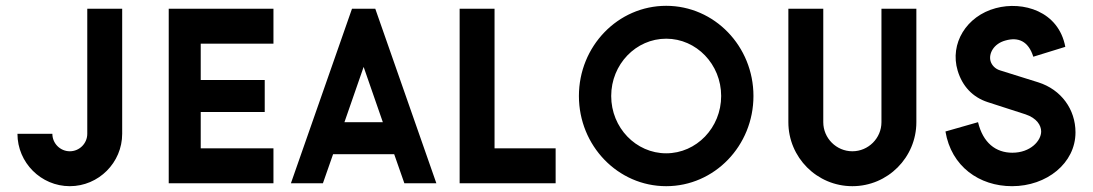

<svg xmlns="http://www.w3.org/2000/svg" viewBox="-20 -630 3756 660"><path d="M280 -170C280 -137 253 -110 220 -110C187 -110 160 -137 160 -170H40C40 -71 121 10 220 10C319 10 400 -71 400 -170V-600H280Z M560 0H920V-120H670V-245H890V-355H670V-480H920V-600H560Z M1230 -400 1296 -210H1164ZM1370 0H1480L1270 -600H1190L980 0H1090L1125 -100H1335Z M1560 0H1890V-120H1680V-600H1560Z M2081 -300C2081 -409 2166 -497 2270 -497C2374 -497 2459 -409 2459 -300C2459 -191 2374 -103 2270 -103C2166 -103 2081 -191 2081 -300ZM1970 -300C1970 -129 2104 10 2270 10C2436 10 2570 -129 2570 -300C2570 -471 2436 -610 2270 -610C2104 -610 1970 -471 1970 -300Z M3010 -210C3010 -155 2965 -110 2910 -110C2855 -110 2810 -155 2810 -210V-600H2690V-210C2690 -89 2788 10 2910 10C3032 10 3130 -89 3130 -210V-600H3010Z M3459 10C3578 10 3677 -69 3677 -175C3677 -254 3628 -322 3549 -347L3418 -388C3401 -393 3389 -406 3385 -420C3378 -445 3395 -480 3437 -491C3480 -503 3515 -489 3532 -435L3642 -469C3619 -592 3496 -627 3403 -602C3302 -575 3244 -480 3272 -387C3288 -334 3323 -296 3375 -279L3505 -237C3544 -224 3559 -199 3559 -178C3559 -146 3522 -105 3460 -105C3403 -105 3359 -139 3342 -210L3230 -178C3250 -58 3346 10 3459 10Z"/></svg>

Font: Gauge Heavy
Style: Bold
Weight: 900
Designer: Daniel Pimley
Foundry: Daniel Pimley
Version: Version 1.003;PS 001.001;hotconv 1.0.56